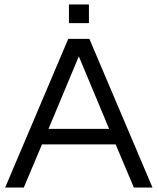

<svg xmlns="http://www.w3.org/2000/svg" viewBox="-20 -835 702 855"><path d="M3 0 284 -662H378L659 0H576L495 -192H167L86 0ZM196 -261H466L331 -584ZM287 -732V-815H376V-732Z"/></svg>

Font: Questrial
Style: Regular
Weight: 400
Designer: Joe Prince, Laura Meseguer
Foundry: Joe Prince, Laura Meseguer
Version: Version 2.000; ttfautohint (v1.8.3)